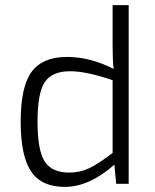

<svg xmlns="http://www.w3.org/2000/svg" viewBox="-20 -720 609 752"><path d="M435 0 428 -75Q329 12 234 12Q142 12 101.5 -49Q61 -110 61 -243Q61 -381 104 -439Q147 -497 242 -497Q334 -497 425 -450Q421 -483 421 -545V-700H484V0ZM421 -121V-406Q318 -441 255 -441Q184 -441 155.5 -398.5Q127 -356 127 -244Q127 -131 155 -87.5Q183 -44 252 -44Q293 -44 329 -61Q365 -78 421 -121Z"/></svg>

Font: Exo 2.0 Light
Style: Regular
Weight: 300
Designer: Natanael Gama
Version: Version 1.001;PS 001.001;hotconv 1.0.70;makeotf.lib2.5.58329